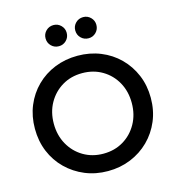

<svg xmlns="http://www.w3.org/2000/svg" viewBox="-139 -1107 1138 1237"><g transform="rotate(-15 429.5 -488.0)"><path d="M429 12Q347 12 277 -17Q207 -46 154 -98Q101 -150 72 -220Q43 -290 43 -373Q43 -456 72 -526Q101 -596 153.5 -648Q206 -700 276.5 -728.5Q347 -757 429 -757Q511 -757 581.5 -728.5Q652 -700 704.5 -648Q757 -596 786.5 -526Q816 -456 816 -373Q816 -290 786.5 -220Q757 -150 704.5 -98Q652 -46 581.5 -17Q511 12 429 12ZM429 -104Q504 -104 562.5 -139Q621 -174 655 -235Q689 -296 689 -373Q689 -450 655.5 -510.5Q622 -571 563 -606Q504 -641 429 -641Q354 -641 295.5 -606Q237 -571 203 -510.5Q169 -450 169 -373Q169 -296 203 -235Q237 -174 296 -139Q355 -104 429 -104ZM331 -847Q301 -847 280.5 -867.5Q260 -888 260 -918Q260 -947 280.5 -967.5Q301 -988 331 -988Q360 -988 380.5 -967.5Q401 -947 401 -918Q401 -888 380.5 -867.5Q360 -847 331 -847ZM529 -847Q499 -847 478.5 -867.5Q458 -888 458 -918Q458 -947 478.5 -967.5Q499 -988 529 -988Q558 -988 578.5 -967.5Q599 -947 599 -918Q599 -888 578.5 -867.5Q558 -847 529 -847Z"/></g></svg>

Font: Plus Jakarta Display Medium
Style: Regular
Weight: 500
Designer: Gumpita Rahayu
Foundry: Tokotype Studio
Version: Version 1.000